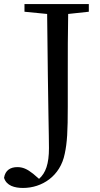

<svg xmlns="http://www.w3.org/2000/svg" viewBox="-68 -753 496 949"><path d="M371 -733H53V-695L165 -684C170 -192 174 -85 174 -21C174 57 158 102 125 131L96 106C66 82 44 73 18 73C-16 73 -42 88 -48 126C-36 165 4 176 46 176C139 176 230 118 252 7C264 -48 267 -105 267 -226V-394C267 -492 267 -589 269 -684L371 -695Z"/></svg>

Font: Source Han Serif JP Medium
Style: Regular
Weight: 500
Designer: Ryoko NISHIZUKA 西塚涼子 (kana & ideographs); Frank Grießhammer (Latin, Greek & Cyrillic); Wenlong ZHANG 张文龙 (bopomofo); San
Foundry: Adobe Systems Incorporated
Version: Version 1.001;PS 1.001;hotconv 16.6.54;makeotf.lib2.5.65590